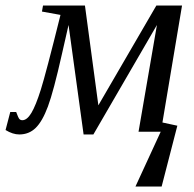

<svg xmlns="http://www.w3.org/2000/svg" viewBox="-49 -479 707 698"><path d="M595.7 -22 538.6 199.2H443.4L535.2 0H454.6L521.5 -388.2L290.5 9.8H254.9L200.2 -388.2L176.3 -283.2Q145.5 -146 125.2 -91.8Q105 -37.6 80.6 -13.9Q56.2 9.8 21 9.8Q-2.4 9.8 -28.8 -6.3L-11.7 -71.8H9.8Q17.6 -50.3 21.7 -46.1Q25.9 -42 32.2 -42Q49.3 -42 65.2 -68.6Q81.1 -95.2 99.4 -153.1Q117.7 -210.9 170.9 -424.8L103.5 -437L107.4 -459H259.8L308.6 -96.2L519.5 -459H612.8L541.5 -33.7Z"/></svg>

Font: Tinos
Style: Italic
Weight: 400
Italic angle: -16.333°
Designer: Steve Matteson
Foundry: Monotype Imaging Inc.
Version: Version 1.32